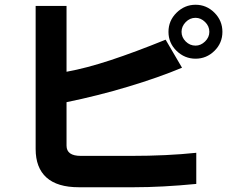

<svg xmlns="http://www.w3.org/2000/svg" viewBox="-20 -722 1002 808"><path d="M803 -475Q757 -475 723 -508Q689 -541 689 -588Q689 -635 723 -668.5Q757 -702 803 -702Q849 -702 882.5 -668.5Q916 -635 916 -588Q916 -541 882.5 -508Q849 -475 803 -475ZM543 66H312Q221 66 175.5 25Q130 -16 130 -95V-697H260V-420Q343 -435 446 -469Q549 -503 677 -555L746 -437Q648 -396 520 -357.5Q392 -319 260 -292V-109Q260 -66 320 -66H531Q683 -66 806 -79V52Q662 66 543 66ZM803 -647Q779 -647 761.5 -629Q744 -611 744 -588Q744 -565 761.5 -547.5Q779 -530 803 -530Q825 -530 843 -547.5Q861 -565 861 -588Q861 -612 843 -629.5Q825 -647 803 -647Z"/></svg>

Font: Gmarket Sans TTF Bold
Style: Regular
Weight: 700
Designer: Creative Director : Sungho Lee; Art Director : Kiwoong Choi; Project Manager : Sori Yang, Jongwook Yoon; Font Designer :
Foundry: Sandoll Inc.
Version: Version 1.000;hotconv 1.0.109;makeotfexe 2.5.65596